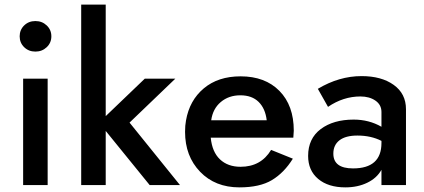

<svg xmlns="http://www.w3.org/2000/svg" viewBox="-20 -800 1832 830"><path d="M84.5 -596Q65 -615 65 -643Q65 -671 84.5 -690Q104 -709 133 -709Q162 -709 182 -690Q202 -671 202 -643Q202 -615 182 -596Q162 -577 133 -577Q104 -577 84.5 -596ZM80 -460H186V0H80Z M606 -460H738L540 -270L758 0H627L437 -234V0H331V-780H437V-298Z M1133 -280Q1127 -331 1098 -359.5Q1069 -388 1019 -388Q969 -388 934.5 -359Q900 -330 893 -280ZM891 -205Q897 -143 931 -111Q965 -79 1020 -79Q1108 -79 1152 -152L1246 -114Q1208 -53 1155.5 -21.5Q1103 10 1015 10Q910 10 845 -57.5Q780 -125 780 -230Q780 -258 784 -279Q799 -366 861 -418Q923 -470 1020 -470Q1126 -470 1188 -407Q1250 -344 1250 -235Q1250 -227 1248 -205Z M1421 -136Q1421 -72 1506 -72Q1629 -72 1629 -182V-191Q1584 -214 1525 -214Q1474 -214 1447.5 -193.5Q1421 -173 1421 -136ZM1398 -338 1354 -416Q1446 -471 1543 -471Q1629 -471 1682 -433Q1735 -395 1735 -328V0H1629V-66Q1609 -30 1567.5 -10Q1526 10 1473 10Q1399 10 1355.5 -26.5Q1312 -63 1312 -126Q1312 -201 1366.5 -242Q1421 -283 1509 -283Q1575 -283 1629 -252V-316Q1629 -347 1603 -365Q1577 -383 1538 -383Q1464 -383 1398 -338Z"/></svg>

Font: Renner* Medium
Style: Medium
Weight: 500
Version: Version 003.000 ; ttfautohint (v0.97) -l 8 -r 50 -G 200 -x 1